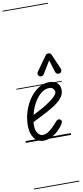

<svg xmlns="http://www.w3.org/2000/svg" viewBox="-169 -1274 763 1755"><g transform="rotate(-10 212.5 -397.0)"><path d="M160 9Q104 9 72 -34.5Q40 -78 40 -151Q40 -221 61.2 -285.5Q82.5 -350 119 -400.5Q155.5 -451 202.2 -480.2Q249 -509.5 300.5 -509.5Q347.5 -509.5 374.2 -485.5Q401 -461.5 401 -418.5Q401 -387 384 -360.8Q367 -334.5 341 -313.2Q315 -292 287.2 -275.5Q259.5 -259 237.5 -246.5Q208 -230 166.8 -209.8Q125.5 -189.5 97.5 -175Q96.5 -166 96 -156.8Q95.5 -147.5 95.5 -138Q95.5 -100 114.5 -72Q133.5 -44 161.5 -44Q191 -44 223.8 -68.5Q256.5 -93 287 -128.5Q306.5 -154 319.8 -158Q333 -162 342.5 -154.5Q349.5 -150 352.2 -143.2Q355 -136.5 350.8 -124.8Q346.5 -113 331.5 -93.5Q298 -49 251.8 -20Q205.5 9 160 9ZM109 -239Q130.5 -250.5 156 -263.5Q181.5 -276.5 204 -289Q239.5 -310 271 -332.2Q302.5 -354.5 322 -375.5Q341.5 -396.5 341.5 -414Q341.5 -428 328.5 -442.2Q315.5 -456.5 292 -456.5Q251.5 -456.5 214.8 -426.5Q178 -396.5 150.2 -347Q122.5 -297.5 109 -239ZM160 9Q104 9 72 -34.5Q40 -78 40 -151Q40 -221 61.2 -285.5Q82.5 -350 119 -400.5Q155.5 -451 202.2 -480.2Q249 -509.5 300.5 -509.5Q347.5 -509.5 374.2 -485.5Q401 -461.5 401 -418.5Q401 -387 384 -360.8Q367 -334.5 341 -313.2Q315 -292 287.2 -275.5Q259.5 -259 237.5 -246.5Q208 -230 166.8 -209.8Q125.5 -189.5 97.5 -175Q96.5 -166 96 -156.8Q95.5 -147.5 95.5 -138Q95.5 -100 114.5 -72Q133.5 -44 161.5 -44Q191 -44 223.8 -68.5Q256.5 -93 287 -128.5Q306.5 -154 319.8 -158Q333 -162 342.5 -154.5Q349.5 -150 352.2 -143.2Q355 -136.5 350.8 -124.8Q346.5 -113 331.5 -93.5Q298 -49 251.8 -20Q205.5 9 160 9ZM109 -239Q130.5 -250.5 156 -263.5Q181.5 -276.5 204 -289Q239.5 -310 271 -332.2Q302.5 -354.5 322 -375.5Q341.5 -396.5 341.5 -414Q341.5 -428 328.5 -442.2Q315.5 -456.5 292 -456.5Q251.5 -456.5 214.8 -426.5Q178 -396.5 150.2 -347Q122.5 -297.5 109 -239ZM411 -572.5Q397 -567.5 385.8 -573.5Q374.5 -579.5 370.5 -593L335.5 -705L268 -594.5Q256 -575 242.2 -574.2Q228.5 -573.5 220 -580.5Q209.5 -590 210 -601.8Q210.5 -613.5 218 -624L311 -754.5Q319.5 -767 327.8 -768.5Q336 -770 343.5 -770Q348 -770 355.5 -765.5Q363 -761 366.5 -752.5L423 -623Q433 -601 427.8 -588.5Q422.5 -576 411 -572.5ZM-5 424.5H415.5V432.5H-5ZM-5 -16H415.5V0H-5ZM-5 -501.5H415.5V-493.5H-5ZM-5 -1226H415.5V-1218H-5Z"/></g></svg>

Font: Edu AU VIC WA NT Guides
Style: Regular
Weight: 400
Designer: Tina and Corey Anderson, Eben Sorkin, Mirko Velimirovic
Foundry: Google for Education
Version: Version 1.001